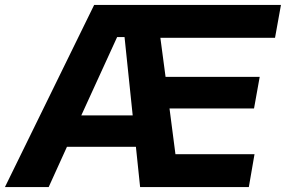

<svg xmlns="http://www.w3.org/2000/svg" viewBox="-26 -757 1157 777"><path d="M-6 0 355 -737H1111L1087 -604H623L644 -446H1025L1002 -318H660L684 -133H1004L981 0H541L524 -163H245L171 0ZM303 -290H511L478 -607H448Z"/></svg>

Font: Tomorrow SemiBold
Style: Italic
Weight: 600
Italic angle: -10°
Designer: Tony de Marco, Monica Rizzolli
Foundry: Just in Type
Version: Version 2.002